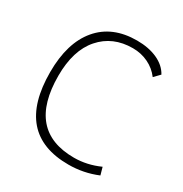

<svg xmlns="http://www.w3.org/2000/svg" viewBox="-166 -829 919 965"><g transform="rotate(30 293.0 -346.5)"><path d="M365.2 9.8Q53.7 9.8 53.7 -347.7Q53.7 -517.1 132.1 -610.1Q210.4 -703.1 353.5 -703.1Q421.4 -703.1 471.4 -680.4Q521.5 -657.7 544.4 -615.7L512.7 -583Q485.8 -619.1 444.3 -639.2Q402.8 -659.2 354.5 -659.2Q238.3 -659.2 168.5 -579.3Q98.6 -499.5 98.6 -352.5Q98.6 -34.2 372.1 -34.2Q447.3 -34.2 520 -66.9L532.2 -23.4Q452.6 9.8 365.2 9.8Z"/></g></svg>

Font: Caskaydia Cove ExtraLight
Style: Regular
Weight: 200
Monospace: yes
Designer: Aaron Bell
Foundry: Saja Typeworks
Version: Version 4.300; ttfautohint (v1.8.3)